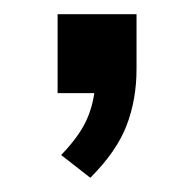

<svg xmlns="http://www.w3.org/2000/svg" viewBox="-20 -131 273 270"><path d="M107 119 66 87Q94 58 104 32.5Q114 7 114 -20L134 0H61V-111H172V-34Q172 9 158 45.5Q144 82 107 119Z"/></svg>

Font: Mulish ExtraLight Medium
Style: Regular
Weight: 500
Version: Version 3.603